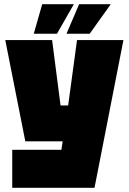

<svg xmlns="http://www.w3.org/2000/svg" viewBox="-20 -750 610 910"><path d="M38 140V-40H271L277 -80H100L5 -560H227L267 -250H303L345 -560H565L428 140ZM140 -590 180 -730H330L250 -590ZM295 -590 355 -730H505L405 -590Z"/></svg>

Font: Tektur SemiCondensed Black
Style: Regular
Weight: 900
Width: 4
Designer: Adam Jagosz
Foundry: Adam Jagosz
Version: Version 1.005;gftools[0.9.30]